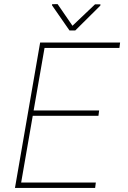

<svg xmlns="http://www.w3.org/2000/svg" viewBox="-20 -919 627 939"><path d="M461.4 -352.5H140.1L83.5 -26.4H448.7L445.3 0H53.2L176.3 -710.9H567.4L564 -684.6H197.8L144.5 -378.9H464.8ZM334.5 -793 444.8 -897.9H471.2L470.7 -891.6L348.1 -770H319.8L234.4 -893.1L234.9 -898.4L261.7 -898.9Z"/></svg>

Font: Roboto Mono Thin
Style: Italic
Weight: 250
Designer: Google
Version: Version 2.000985; 2015; ttfautohint (v1.3)